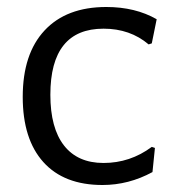

<svg xmlns="http://www.w3.org/2000/svg" viewBox="-20 -523 501 549"><path d="M428 -468C387.3 -491.3 339.3 -503 284 -503C208 -503 149.2 -480.7 107.5 -436C65.8 -391.3 45 -328 45 -246C45 -165.3 64.7 -103.2 104 -59.5C143.3 -15.8 199.7 6 273 6C323 6 370.7 -6.3 416 -31L423 -100L414 -103C372.7 -72.3 326.7 -57 276 -57C226.7 -57 189 -73.7 163 -107C137 -140.3 124 -188.7 124 -252C124 -378 174.7 -441 276 -441C326.7 -441 369.7 -426 405 -396L414 -399Z"/></svg>

Font: Alegreya Sans SC
Style: Regular
Weight: 400
Designer: Juan Pablo del Peral
Foundry: Huerta Tipografica
Version: Version 1.000;PS 001.000;hotconv 1.0.70;makeotf.lib2.5.58329